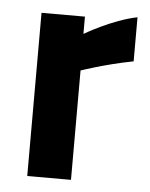

<svg xmlns="http://www.w3.org/2000/svg" viewBox="-43 -549 459 586"><g transform="rotate(5 186.0 -256.0)"><path d="M196 0V-335C196 -335 267 -360 355 -377V-512C279 -497 195 -447 195 -447V-500H62V0Z"/></g></svg>

Font: RazerF5
Style: Bold
Weight: 700
Foundry: Razer Inc.
Version: Version 2